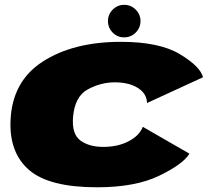

<svg xmlns="http://www.w3.org/2000/svg" viewBox="-20 -768 876 794"><path d="M381 6.5Q540 6.5 638.8 -41.5Q737.5 -89.5 763.5 -132.5L570.5 -243.5Q556.5 -207 511.8 -183.8Q467 -160.5 407.5 -160.5Q348.5 -160.5 312.5 -187Q276.5 -213.5 282 -283Q289 -369 342.8 -398.2Q396.5 -427.5 454.5 -427.5Q513.5 -427.5 550.2 -404.2Q587 -381 588 -342L819.5 -448.5Q808.5 -493 723.8 -544Q639 -595 480 -595Q283 -595 156.2 -513Q29.5 -431 23.5 -267.5Q18.5 -135 101.2 -64.2Q184 6.5 381 6.5ZM493 -613.5Q521.5 -613.5 541.2 -633.2Q561 -653 561 -681Q561 -708.5 541.2 -728.2Q521.5 -748 494 -748Q466 -748 446.2 -728.2Q426.5 -708.5 426.5 -681Q426.5 -653 446 -633.2Q465.5 -613.5 493 -613.5Z"/></svg>

Font: Anybody Expanded Black
Style: Italic
Weight: 900
Width: 7
Italic angle: -10°
Version: Version 1.113;gftools[0.9.25]